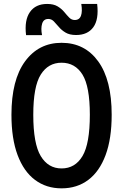

<svg xmlns="http://www.w3.org/2000/svg" viewBox="-20 -964 640 998"><path d="M300 15Q220.5 15 162 -28.8Q103.5 -72.5 71.5 -157.8Q39.5 -243 39.5 -367.5Q39.5 -548.5 110.2 -645Q181 -741.5 300 -741.5Q420.5 -741.5 490.5 -645Q560.5 -548.5 560.5 -367.5Q560.5 -243 528.8 -157.8Q497 -72.5 438.8 -28.8Q380.5 15 300 15ZM300 -88.5Q370.5 -88.5 408.8 -152.8Q447 -217 447 -367.5Q447 -514.5 408.8 -576.2Q370.5 -638 300 -638Q230.5 -638 191.8 -576.2Q153 -514.5 153 -367.5Q153 -217 191.8 -152.8Q230.5 -88.5 300 -88.5ZM375.5 -782Q342 -782 321 -794.5Q300 -807 286 -823.8Q272 -840.5 259.8 -853Q247.5 -865.5 231 -865.5Q206.5 -865.5 199 -841Q191.5 -816.5 198.5 -781.5H115.5Q106 -859 135.5 -901.2Q165 -943.5 225 -943.5Q258.5 -943.5 279.2 -931Q300 -918.5 313.8 -901.8Q327.5 -885 339.8 -872.5Q352 -860 368.5 -860Q393 -860 401 -882.5Q409 -905 402.5 -943.5H485Q494.5 -863 465 -822.5Q435.5 -782 375.5 -782Z"/></svg>

Font: Spline Sans Mono Medium
Style: Regular
Weight: 500
Monospace: yes
Version: Version 1.004